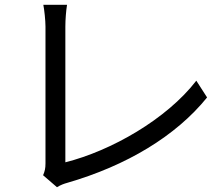

<svg xmlns="http://www.w3.org/2000/svg" viewBox="-20 -764 921 802"><path d="M160 -32 218 18C234 8 249 3 260 0C509 -72 715 -196 845 -357L800 -427C676 -266 444 -134 253 -86V-653C253 -682 256 -719 260 -744H161C165 -724 170 -679 170 -653V-81C170 -61 167 -48 160 -32Z"/></svg>

Font: GenEiGothic-pro-Regular
Style: Regular
Weight: 400
Designer: Ryoko NISHIZUKA (kana & ideographs); Paul D. Hunt (Latin, Greek & Cyrillic); Wenlong ZHANG (bopomofo); Sandoll Communica
Foundry: Adobe Systems Incorporated; o_tamon
Version: Version 1.000.140830